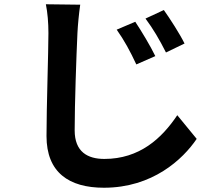

<svg xmlns="http://www.w3.org/2000/svg" viewBox="-20 -809 1040 900"><path d="M614 -707 527 -670C563 -619 589 -571 619 -507L708 -546C686 -592 642 -665 614 -707ZM748 -762 662 -722C699 -672 726 -626 758 -563L845 -605C823 -650 777 -721 748 -762ZM356 -787 195 -789C203 -750 207 -702 207 -654C207 -568 198 -305 198 -171C198 -1 303 71 467 71C695 71 837 -62 902 -158L811 -269C738 -160 634 -64 469 -64C391 -64 330 -97 330 -198C330 -323 338 -546 343 -654C345 -694 350 -745 356 -787Z"/></svg>

Font: Noto Sans Mono CJK TC
Style: Bold
Weight: 700
Designer: Ryoko NISHIZUKA 西塚涼子 (kana, bopomofo & ideographs); Paul D. Hunt (Latin, Greek & Cyrillic); Sandoll Communications 산돌커뮤니
Foundry: Adobe
Version: Version 2.004;hotconv 1.0.118;makeotfexe 2.5.65603